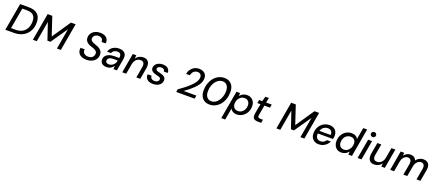

<svg xmlns="http://www.w3.org/2000/svg" viewBox="137 -2554 10457 4607"><g transform="rotate(20 5365.5 -251.0)"><path d="M29 0 152 -700H372Q480 -700 548 -665.5Q616 -631 648 -566Q680 -501 678 -409Q677 -318 646.5 -243Q616 -168 559.5 -113.5Q503 -59 425 -29.5Q347 0 249 0ZM144 -84H261Q360 -84 429.5 -123Q499 -162 536 -234Q573 -306 575 -403Q576 -473 554 -520Q532 -567 483 -591.5Q434 -616 354 -616H238Z M732 0 855 -700H973L1130 -228L1450 -700H1569L1446 0H1346L1438 -525L1145 -99H1068L924 -524L832 0Z M2100 12Q2025 12 1970.5 -14Q1916 -40 1889.5 -89.5Q1863 -139 1873 -210H1979Q1970 -170 1985 -139Q2000 -108 2033.5 -90Q2067 -72 2112 -72Q2160 -72 2193 -88Q2226 -104 2243.5 -132.5Q2261 -161 2262 -199Q2263 -225 2253 -243Q2243 -261 2225 -274Q2207 -287 2184 -297Q2161 -307 2134 -316.5Q2107 -326 2079 -335Q2012 -360 1978 -401.5Q1944 -443 1945 -499Q1946 -563 1978.5 -610.5Q2011 -658 2069 -685Q2127 -712 2202 -712Q2268 -712 2316.5 -687.5Q2365 -663 2388.5 -619Q2412 -575 2402 -515H2297Q2302 -547 2289.5 -572.5Q2277 -598 2250 -612.5Q2223 -627 2186 -627Q2146 -627 2116 -612.5Q2086 -598 2069.5 -573Q2053 -548 2052 -515Q2051 -493 2059.5 -477.5Q2068 -462 2083.5 -450Q2099 -438 2120 -428Q2141 -418 2166.5 -409.5Q2192 -401 2220 -390Q2253 -379 2280.5 -362.5Q2308 -346 2328 -324.5Q2348 -303 2359 -275Q2370 -247 2370 -211Q2369 -145 2334.5 -95Q2300 -45 2240 -16.5Q2180 12 2100 12Z M2613 12Q2558 12 2522 -6.5Q2486 -25 2469.5 -56Q2453 -87 2454 -123Q2455 -177 2485.5 -216.5Q2516 -256 2571 -277Q2626 -298 2700 -298H2830Q2837 -342 2829 -371Q2821 -400 2798 -414Q2775 -428 2737 -428Q2692 -428 2655.5 -406Q2619 -384 2603 -341H2502Q2518 -395 2554.5 -433Q2591 -471 2642 -491Q2693 -511 2751 -511Q2819 -511 2863.5 -486.5Q2908 -462 2925.5 -416.5Q2943 -371 2932 -308L2878 0H2788L2796 -85Q2782 -64 2764 -46.5Q2746 -29 2723.5 -15.5Q2701 -2 2673.5 5Q2646 12 2613 12ZM2646 -69Q2679 -69 2708.5 -82Q2738 -95 2761.5 -117Q2785 -139 2799 -167Q2813 -195 2815 -225V-228H2697Q2655 -228 2624.5 -216.5Q2594 -205 2578 -184.5Q2562 -164 2561 -136Q2560 -104 2582.5 -86.5Q2605 -69 2646 -69Z M3015 0 3102 -499H3192L3184 -413Q3216 -459 3264.5 -485Q3313 -511 3370 -511Q3434 -511 3472 -483.5Q3510 -456 3523.5 -406.5Q3537 -357 3525 -291L3474 0H3374L3423 -281Q3435 -350 3412.5 -388Q3390 -426 3329 -426Q3289 -426 3255 -407.5Q3221 -389 3197 -354Q3173 -319 3162 -268L3115 0Z M3798 12Q3733 12 3688 -10Q3643 -32 3621 -71.5Q3599 -111 3603 -164H3703Q3703 -138 3713.5 -116.5Q3724 -95 3748.5 -82Q3773 -69 3812 -69Q3845 -69 3868.5 -79Q3892 -89 3905.5 -106.5Q3919 -124 3919 -149Q3920 -170 3907.5 -182.5Q3895 -195 3872 -203.5Q3849 -212 3818 -217Q3788 -224 3759 -234Q3730 -244 3707 -259.5Q3684 -275 3670.5 -297.5Q3657 -320 3658 -351Q3659 -397 3686 -433Q3713 -469 3760.5 -490Q3808 -511 3868 -511Q3951 -511 3999.5 -470.5Q4048 -430 4044 -358H3946Q3947 -392 3923.5 -411Q3900 -430 3857 -430Q3814 -430 3787 -411Q3760 -392 3760 -364Q3759 -346 3771.5 -333Q3784 -320 3806.5 -312Q3829 -304 3862 -297Q3895 -289 3924.5 -279Q3954 -269 3976.5 -253.5Q3999 -238 4011.5 -215.5Q4024 -193 4023 -161Q4022 -108 3992.5 -69Q3963 -30 3913 -9Q3863 12 3798 12Z M4392 0 4404 -72Q4505 -142 4581.5 -203.5Q4658 -265 4709.5 -320Q4761 -375 4788 -425Q4815 -475 4816 -522Q4817 -549 4807 -573Q4797 -597 4774 -612Q4751 -627 4713 -627Q4671 -627 4639.5 -608Q4608 -589 4589 -557.5Q4570 -526 4563 -488H4466Q4480 -559 4517 -609Q4554 -659 4607.5 -685.5Q4661 -712 4725 -712Q4784 -712 4827.5 -690Q4871 -668 4895 -628Q4919 -588 4917 -533Q4917 -488 4900.5 -444Q4884 -400 4853 -356.5Q4822 -313 4777.5 -268.5Q4733 -224 4676.5 -178Q4620 -132 4551 -83H4877L4862 0Z M5245 12Q5164 12 5108 -23Q5052 -58 5023.5 -121.5Q4995 -185 4997 -269Q4998 -363 5026.5 -443.5Q5055 -524 5105.5 -584.5Q5156 -645 5223 -678.5Q5290 -712 5368 -712Q5449 -712 5504.5 -677Q5560 -642 5588.5 -578.5Q5617 -515 5615 -431Q5614 -337 5585.5 -256Q5557 -175 5506.5 -115Q5456 -55 5389 -21.5Q5322 12 5245 12ZM5258 -77Q5310 -77 5355 -103.5Q5400 -130 5434.5 -177.5Q5469 -225 5489.5 -287Q5510 -349 5511 -420Q5513 -484 5494 -529Q5475 -574 5439.5 -598Q5404 -622 5354 -622Q5303 -622 5257.5 -595.5Q5212 -569 5177 -522.5Q5142 -476 5122 -414Q5102 -352 5101 -280Q5099 -216 5118 -170.5Q5137 -125 5173.5 -101Q5210 -77 5258 -77Z M5623 220 5750 -499H5841L5837 -421Q5857 -446 5883.5 -466.5Q5910 -487 5944 -499Q5978 -511 6021 -511Q6085 -511 6130.5 -482Q6176 -453 6200.5 -403.5Q6225 -354 6223 -291Q6222 -227 6200 -172Q6178 -117 6139 -76Q6100 -35 6048.5 -11.5Q5997 12 5936 12Q5898 12 5865.5 -0.5Q5833 -13 5810.5 -33.5Q5788 -54 5776 -78L5723 220ZM5937 -75Q5989 -75 6030 -101.5Q6071 -128 6095 -174Q6119 -220 6120 -278Q6121 -320 6105 -353Q6089 -386 6060 -405Q6031 -424 5989 -424Q5937 -424 5895.5 -397Q5854 -370 5829.5 -323.5Q5805 -277 5804 -218Q5803 -176 5819 -143.5Q5835 -111 5865.5 -93Q5896 -75 5937 -75Z M6479 0Q6425 0 6392 -17Q6359 -34 6348 -70.5Q6337 -107 6347 -161L6392 -415H6312L6328 -499H6407L6442 -624H6530L6507 -499H6650L6635 -415H6493L6447 -161Q6440 -118 6456 -101.5Q6472 -85 6511 -85H6577L6561 0Z M6950 0 7073 -700H7191L7348 -228L7668 -700H7787L7664 0H7564L7656 -525L7363 -99H7286L7142 -524L7050 0Z M8033 12Q7969 12 7921.5 -15Q7874 -42 7849 -90.5Q7824 -139 7826 -205Q7827 -269 7849.5 -324.5Q7872 -380 7912 -422Q7952 -464 8006 -487.5Q8060 -511 8124 -511Q8191 -511 8236.5 -484.5Q8282 -458 8304.5 -413Q8327 -368 8326 -313Q8326 -293 8322 -269Q8318 -245 8313 -226H7901L7913 -297H8227Q8232 -339 8218 -368Q8204 -397 8176.5 -412.5Q8149 -428 8111 -428Q8071 -428 8033.5 -410Q7996 -392 7969 -357Q7942 -322 7933 -269L7928 -240Q7919 -191 7930.5 -152.5Q7942 -114 7972 -92.5Q8002 -71 8047 -71Q8095 -71 8130.5 -93Q8166 -115 8186 -150H8287Q8265 -104 8228 -67.5Q8191 -31 8141.5 -9.5Q8092 12 8033 12Z M8607 12Q8544 12 8498.5 -18Q8453 -48 8429.5 -99Q8406 -150 8408 -213Q8409 -278 8431 -332.5Q8453 -387 8491.5 -427Q8530 -467 8580.5 -489Q8631 -511 8690 -511Q8754 -511 8794.5 -486.5Q8835 -462 8854 -422L8906 -720H9006L8880 0H8789L8793 -78Q8774 -55 8747.5 -34.5Q8721 -14 8686.5 -1Q8652 12 8607 12ZM8641 -75Q8694 -75 8735 -103Q8776 -131 8800.5 -179Q8825 -227 8826 -285Q8827 -327 8811.5 -358Q8796 -389 8766.5 -406.5Q8737 -424 8696 -424Q8644 -424 8602.5 -398Q8561 -372 8536.5 -326Q8512 -280 8511 -222Q8510 -180 8525.5 -146.5Q8541 -113 8570.5 -94Q8600 -75 8641 -75Z M9024 0 9112 -499H9212L9124 0ZM9190 -595Q9161 -595 9142.5 -613Q9124 -631 9124 -659Q9124 -686 9143 -704Q9162 -722 9190 -722Q9218 -722 9237 -704Q9256 -686 9256 -659Q9256 -631 9237 -613Q9218 -595 9190 -595Z M9451 12Q9387 12 9349 -16.5Q9311 -45 9298 -95Q9285 -145 9296 -209L9348 -499H9448L9398 -218Q9386 -149 9407.5 -111Q9429 -73 9491 -73Q9531 -73 9565 -91.5Q9599 -110 9624.5 -145.5Q9650 -181 9659 -231L9707 -499H9807L9719 0H9630L9637 -86Q9607 -41 9558 -14.5Q9509 12 9451 12Z M9856 0 9943 -499H10032L10027 -422Q10056 -463 10098 -487Q10140 -511 10190 -511Q10227 -511 10257 -500.5Q10287 -490 10308 -468.5Q10329 -447 10339 -415Q10372 -460 10421 -485.5Q10470 -511 10522 -511Q10580 -511 10619.5 -486.5Q10659 -462 10676 -413Q10693 -364 10679 -291L10628 0H10528L10578 -281Q10590 -352 10567 -389Q10544 -426 10492 -426Q10460 -426 10430 -409Q10400 -392 10377 -360Q10354 -328 10342 -282L10292 0H10193L10242 -281Q10254 -352 10231 -389Q10208 -426 10156 -426Q10122 -426 10090 -406.5Q10058 -387 10034.5 -350.5Q10011 -314 10002 -261L9956 0Z"/></g></svg>

Font: DM Sans 20pt Medium
Style: Italic
Weight: 500
Italic angle: -10°
Version: Version 4.004;gftools[0.9.30]